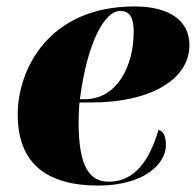

<svg xmlns="http://www.w3.org/2000/svg" viewBox="-20 -566 608 596"><path d="M285 10C428 10 495 -58 495 -115C495 -147 485 -159 472 -163C444 -68 398 -2 318 -2C259 -2 224 -46 224 -186C224 -195 225 -236 227 -248H266C441 -248 568 -316 568 -426C568 -501 507 -546 398 -546C128 -546 35 -347 35 -211C35 -56 128 10 285 10ZM243 -258H228C251 -436 305 -532 353 -532C381 -532 395 -514 395 -468C395 -360 343 -258 243 -258Z"/></svg>

Font: Noto Serif Display Black
Style: Italic
Weight: 900
Italic angle: -12°
Designer: Monotype Design Team
Foundry: Monotype Imaging Inc.
Version: Version 2.009